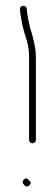

<svg xmlns="http://www.w3.org/2000/svg" viewBox="-20 -687 196 674"><path d="M94 -184C97.3 -184 100.2 -185.2 102.5 -187.5C104.8 -189.8 106 -192.7 106 -196V-487C106 -504.8 103.2 -524.6 97.5 -546.5C95.2 -555.5 93.5 -562.3 92.5 -567C91.5 -571.7 89.7 -577.3 87 -584C85.7 -591.3 83.6 -600.6 80.8 -611.7C78.1 -622.8 76.1 -633.9 75 -645L74 -656C72.5 -663.7 68.1 -667.2 61 -666.5C53.7 -665.8 50 -661.3 50 -653L51 -642C52.3 -634.7 53.5 -627.5 54.5 -620.5C55.5 -613.5 56.8 -606.3 58.5 -599C60.2 -591.7 62 -584.5 64 -577.5C66 -570.5 69.5 -558.9 74.5 -542.6C79.5 -526.4 82 -507.8 82 -487V-196C82 -192.7 83.2 -189.8 85.5 -187.5C87.8 -185.2 90.7 -184 94 -184ZM63.5 -56.5C57.8 -50.8 58.2 -44.6 64.7 -37.8C71.2 -30.9 77.5 -30.5 83.5 -36.5C89.2 -42.2 89 -47.7 83 -53L80 -56C74.7 -62 69.2 -62.2 63.5 -56.5Z"/></svg>

Font: Proton
Style: SeBd
Weight: 500
Version: Version 1.017